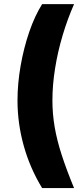

<svg xmlns="http://www.w3.org/2000/svg" viewBox="-20 -790 410 948"><path d="M66.4 -293.9Q66.4 -377 81.8 -465.1Q97.2 -553.2 124.5 -632.8Q151.9 -712.4 188 -769.5H345.7Q313.5 -696.8 289.3 -615.7Q265.1 -534.7 252 -452.6Q238.8 -370.6 238.8 -293.9Q238.8 -227.5 250 -162.4Q261.2 -97.2 284.9 -24.2Q308.6 48.8 345.7 138.7H188Q127.9 40 97.2 -70.3Q66.4 -180.7 66.4 -293.9Z"/></svg>

Font: Inter 20pt ExtraBold
Style: Regular
Weight: 800
Version: Version 4.001;git-66647c0bb